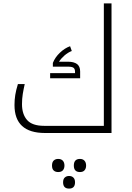

<svg xmlns="http://www.w3.org/2000/svg" viewBox="-20 -780 774 1126"><path d="M244 0Q65 0 65 -164Q65 -195 69.5 -223Q74 -251 85 -287H125Q118 -256 113.5 -228.5Q109 -201 109 -169Q109 -110 139 -76Q169 -42 239 -42H589V-760H634V0ZM274 -321V-351H420V-359Q420 -376 411 -382.5Q402 -389 380 -389H290V-411Q303 -444 331.5 -471Q360 -498 391 -509L401 -481Q378 -472 358 -454.5Q338 -437 326 -418H380Q413 -418 431.5 -404.5Q450 -391 450 -361V-321ZM321 229Q305 229 295 220Q285 211 285 191Q285 171 295 161.5Q305 152 321 152Q339 152 348.5 162.5Q358 173 358 191Q358 208 349 218.5Q340 229 321 229ZM449 229Q413 229 413 191Q413 152 449 152Q466 152 475.5 162.5Q485 173 485 191Q485 208 476 218.5Q467 229 449 229ZM385 326Q350 326 350 289Q350 270 360 261Q370 252 385 252Q401 252 410.5 261.5Q420 271 420 289Q420 326 385 326Z"/></svg>

Font: Noto Kufi Arabic ExtraLight
Style: Regular
Weight: 200
Designer: Monotype Design Team, David Williams, Khaled Hosny
Foundry: Google LLC
Version: Version 2.109; ttfautohint (v1.8.4.7-5d5b)